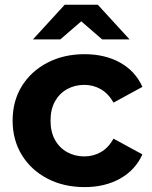

<svg xmlns="http://www.w3.org/2000/svg" viewBox="-20 -771 631 799"><path d="M331.9 7.6Q245.2 7.6 177.3 -27.8Q109.4 -63.2 70.9 -125.9Q32.5 -188.6 32.5 -269.2Q32.5 -350.4 70.9 -412.6Q109.4 -474.7 177.3 -510.1Q245.2 -545.5 331.9 -545.5Q416.8 -545.5 480 -510.4Q543.2 -475.2 572.6 -409.5L452.5 -344Q430.7 -382 399.2 -399.9Q367.8 -417.8 330.9 -417.8Q291.5 -417.8 259.4 -400.1Q227.3 -382.3 208.8 -349.2Q190.3 -316 190.3 -269.2Q190.3 -222.3 208.8 -189Q227.3 -155.6 259.4 -137.9Q291.5 -120.1 330.9 -120.1Q367.8 -120.1 399.2 -137.7Q430.7 -155.3 452.5 -194L572.6 -128.5Q543.2 -63.3 480 -27.9Q416.8 7.6 331.9 7.6ZM117.1 -607 249.3 -751.3H387L519.2 -607H405.1L266.8 -726.7H369.5L231.1 -607Z"/></svg>

Font: Montserrat Thin
Style: Regular
Weight: 100
Designer: Julieta Ulanovsky
Foundry: Julieta Ulanovsky
Version: Version 9.000